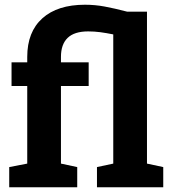

<svg xmlns="http://www.w3.org/2000/svg" viewBox="-20 -792 734 812"><path d="M19 0V-85.4L95.2 -100.1V-428.2H28.8V-528.3H95.2V-551.3Q95.2 -657.2 159.2 -714.6Q223.1 -772 339.4 -772Q381.3 -772 422.4 -764.4Q463.4 -756.8 517.6 -742.7H601.6V-100.1L670.4 -85.4V0H390.1V-85.4L459 -100.1V-646.5Q430.2 -652.3 404.5 -655.8Q378.9 -659.2 353 -659.2Q294.4 -659.2 266.1 -631.8Q237.8 -604.5 237.8 -551.3V-528.3H355V-428.2H237.8V-100.1L306.6 -85.4V0Z"/></svg>

Font: SteampipeSQL
Style: Bold
Weight: 700
Designer: Google
Version: Version 2.000; ttfautohint (v1.8.1.43-b0c9)